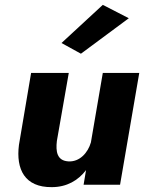

<svg xmlns="http://www.w3.org/2000/svg" viewBox="-20 -760 597 790"><path d="M510 -685 403 -740 233 -583 313 -539ZM214 -180 263 -460H108L58 -164C45 -63 82 11 193 10C255 10 302 -18 334 -60L324 0H474L553 -460H403L354 -174C342 -132 308 -93 261 -96C214 -99 209 -137 214 -180Z"/></svg>

Font: Jost*
Style: Bold Italic
Weight: 700
Italic angle: -10°
Version: Version 3.7